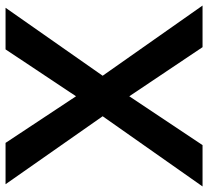

<svg xmlns="http://www.w3.org/2000/svg" viewBox="-52 -701 750 692"><g transform="rotate(90 323.0 -355.0)"><path d="M147 -710 324 -446 500 -710H649L396 -350L641 0H492L324 -254L155 0H5L250 -350L-3 -710Z"/></g></svg>

Font: PTCRaleway
Style: Bold
Weight: 700
Designer: Matt McInerney, Pablo Impallari, Rodrigo Fuenzalida
Foundry: Matt McInerney, Pablo Impallari, Rodrigo Fuenzalida
Version: Version 3.000g; ttfautohint (v1.5) -l 8 -r 28 -G 28 -x 14 -D